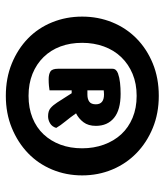

<svg xmlns="http://www.w3.org/2000/svg" viewBox="27 -702 565 659"><g transform="rotate(90 309.5 -372.5)"><path d="M37 -372Q37 -427 56.5 -475Q76 -523 112 -558.5Q148 -594 198 -614.5Q248 -635 309 -635Q369 -635 419 -614.5Q469 -594 505.5 -558.5Q542 -523 562 -475Q582 -427 582 -372Q582 -317 562 -269Q542 -221 505.5 -186Q469 -151 419 -130.5Q369 -110 309 -110Q248 -110 198 -130.5Q148 -151 112 -186Q76 -221 56.5 -269Q37 -317 37 -372ZM127 -372Q127 -331 139.5 -297.5Q152 -264 176 -239.5Q200 -215 233.5 -201.5Q267 -188 309 -188Q351 -188 384.5 -201.5Q418 -215 441 -239.5Q464 -264 476.5 -297.5Q489 -331 489 -372Q489 -412 476.5 -446.5Q464 -481 441 -506Q418 -531 384.5 -545Q351 -559 309 -559Q267 -559 233.5 -545Q200 -531 176 -506Q152 -481 139.5 -446.5Q127 -412 127 -372ZM290 -336V-260Q284 -259 274.5 -258Q265 -257 252 -257Q235 -257 225.5 -263Q216 -269 216 -289V-476Q216 -489 232 -495Q246 -500 264 -502Q282 -504 302 -504Q357 -504 384.5 -481.5Q412 -459 412 -419Q412 -393 399.5 -376.5Q387 -360 369 -351Q383 -331 397 -314Q411 -297 419 -283Q415 -269 403.5 -262Q392 -255 379 -255Q361 -255 351 -263.5Q341 -272 332 -286L300 -336ZM305 -390Q320 -390 329 -396.5Q338 -403 338 -419Q338 -447 304 -447Q299 -447 295.5 -446.5Q292 -446 290 -446V-390Z"/></g></svg>

Font: Baloo Thambi
Style: Regular
Weight: 400
Designer: Aadarsh Rajan and Ek Type
Foundry: Ek Type
Version: Version 1.443;PS 1.000;hotconv 16.6.51;makeotf.lib2.5.65220;